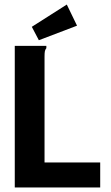

<svg xmlns="http://www.w3.org/2000/svg" viewBox="-20 -825 490 845"><path d="M45 -623H184V-613Q179 -607 177.5 -599.5Q176 -592 176 -576V-110H421V0H45ZM151 -648 120 -707 274 -805 319 -712Z"/></svg>

Font: Inconsolata SemiCondensed Black
Style: Regular
Weight: 900
Width: 4
Monospace: yes
Designer: Raph Levien, Cyreal, Brenton Simpson
Foundry: Raph Levien, Cyreal, Google
Version: Version 3.001; ttfautohint (v1.8.2.53-6de2)